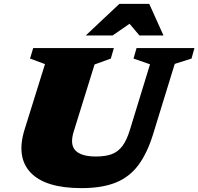

<svg xmlns="http://www.w3.org/2000/svg" viewBox="-20 -955 1022 990"><path d="M360.5 -278Q339 -210 369 -179Q399 -148 474.5 -148Q523 -148 555.8 -160Q588.5 -172 611.2 -202.2Q634 -232.5 650.5 -287.5L753.5 -623.5L668.5 -653L684 -707H982.5L967.5 -653L881 -625.5L770 -265Q739.5 -165.5 693.5 -103.8Q647.5 -42 576.8 -13.5Q506 15 400 15Q214 15 138 -65Q62 -145 107.5 -289.5L212 -624.5L135 -653L151 -707H567L551.5 -653L467.5 -622.5ZM422 -772 595.5 -935H749.5L823 -772H699L648 -832.5L560.5 -772Z"/></svg>

Font: Newsreader 6pt ExtraBold
Style: Italic
Weight: 800
Italic angle: -17°
Designer: Hugues Gentile
Foundry: Production Type
Version: Version 1.003; ttfautohint (v1.8.3)